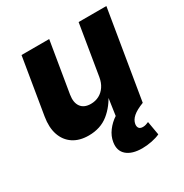

<svg xmlns="http://www.w3.org/2000/svg" viewBox="-173 -677 977 1021"><g transform="rotate(-30 316.0 -166.5)"><path d="M197.3 7.3Q140.6 7.3 102.5 -18.1Q64.5 -43.5 48.8 -89.6Q33.2 -135.7 43.5 -197.8L100.6 -542.5H270.5L218.8 -231Q211.4 -185.1 230.5 -158.9Q249.5 -132.8 291 -132.8Q318.8 -132.8 341.6 -144.8Q364.3 -156.7 379.6 -179.4Q395 -202.1 400.4 -234.4L451.2 -542.5H621.6L531.7 0H370.6L390.6 -137.7H399.9Q368.7 -72.3 319.1 -32.5Q269.5 7.3 197.3 7.3ZM409.7 208.5Q347.7 208.5 315.4 180.7Q283.2 152.8 291.5 102.5Q296.9 68.4 319.1 38.6Q341.3 8.8 373.5 -12.2L531.7 0Q487.3 17.1 466.1 35.9Q444.8 54.7 440.9 77.6Q438.5 93.8 445.6 102.8Q452.6 111.8 469.2 111.8Q478.5 111.8 487.5 109.1Q496.6 106.4 504.9 102.5L519.5 186.5Q499 196.3 468.8 202.4Q438.5 208.5 409.7 208.5Z"/></g></svg>

Font: Inter 16pt ExtraBold
Style: Italic
Weight: 800
Italic angle: -9.3988°
Version: Version 4.001;git-66647c0bb